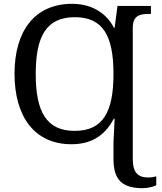

<svg xmlns="http://www.w3.org/2000/svg" viewBox="-20 -745 848 1005"><path d="M727 240C752 240 785 232 798 225V178C784 182 771 184 755 184C701 184 675 156 675 89V-600C675 -663 712 -672 757 -672H770V-714H595L580 -600H576C543 -666 471 -725 358 -725C159 -725 56 -580 56 -359C56 -137 159 10 354 10C478 10 538 -54 576 -124H580L574 0V87C574 197 620 240 727 240ZM371 -60C223 -60 167 -160 167 -358C167 -556 223 -655 372 -655C520 -655 574 -556 574 -358C574 -160 520 -60 371 -60Z"/></svg>

Font: Noto Serif Thai
Style: Regular
Weight: 400
Designer: Monotype Design Team
Foundry: Monotype Imaging Inc.
Version: Version 1.901